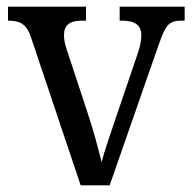

<svg xmlns="http://www.w3.org/2000/svg" viewBox="-20 -556 577 576"><path d="M74 -441Q67 -463 58 -474Q49 -485 36.5 -489.5Q24 -494 4 -494V-536H238V-494H225Q198 -494 185 -483.5Q172 -473 172 -451Q172 -441 174 -430.5Q176 -420 180 -408L242 -220Q250 -196 258.5 -167.5Q267 -139 273.5 -113.5Q280 -88 285 -70Q290 -91 303 -129.5Q316 -168 329 -207L393 -395Q399 -413 401.5 -426.5Q404 -440 404 -450Q404 -473 389.5 -483.5Q375 -494 346 -494H339V-536H534V-494H523Q505 -494 493.5 -488Q482 -482 473.5 -465Q465 -448 454 -416L309 0H222Z"/></svg>

Font: Noto Serif Thai SemiCondensed
Style: Regular
Weight: 400
Width: 4
Designer: Monotype Design Team
Foundry: Monotype Imaging Inc.
Version: Version 2.002